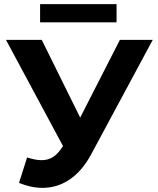

<svg xmlns="http://www.w3.org/2000/svg" viewBox="-20 -893 764 929"><path d="M544 -873H174V-785H544ZM560 -700 368 -324 182 -700H9L285 -186L279 -178C252 -136 221 -118 181 -118C160 -118 137 -123 111 -131L72 -8C111 8 149 16 186 16C280 16 363 -38 421 -146L719 -700Z"/></svg>

Font: Talent SemiBold
Style: Bold
Weight: 700
Designer: Mike Powis
Version: Version 1.001;hotconv 1.0.109;makeotfexe 2.5.65596